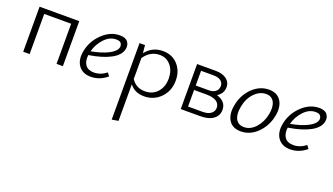

<svg xmlns="http://www.w3.org/2000/svg" viewBox="-64 -892 2873 1655"><g transform="rotate(20 1373.0 -64.5)"><path d="M444 -413V0H386V-368H139V0H80V-413Z M816 -418Q869 -418 890 -390Q911 -362 903 -323Q890 -264 814.5 -224Q739 -184 617 -165Q610 -107 634.5 -73.5Q659 -40 712 -40Q774 -40 827 -82L849 -53Q780 4 700 4Q622 4 585 -50.5Q548 -105 568 -193Q589 -285 660 -351.5Q731 -418 816 -418ZM851 -321Q855 -339 844.5 -356.5Q834 -374 798 -374Q739 -374 691 -323Q643 -272 624 -202Q722 -220 782.5 -251.5Q843 -283 851 -321Z M1211 -418Q1296 -418 1348.5 -361Q1401 -304 1401 -216Q1401 -121 1340 -58Q1279 5 1189 5Q1103 5 1056 -56V279L997 289V-413H1047L1054 -341Q1115 -418 1211 -418ZM1181 -38Q1251 -38 1294.5 -86Q1338 -134 1338 -211Q1338 -283 1299 -330Q1260 -377 1197 -377Q1110 -377 1056 -297V-105Q1100 -38 1181 -38Z M1778 -220Q1866 -193 1866 -116Q1866 -63 1823.5 -31.5Q1781 0 1707 0H1525V-413H1697Q1758 -413 1795 -385.5Q1832 -358 1832 -313Q1832 -253 1778 -220ZM1691 -370H1577V-235H1698Q1737 -235 1759.5 -254Q1782 -273 1782 -305Q1782 -334 1758.5 -352Q1735 -370 1691 -370ZM1709 -42Q1758 -42 1785.5 -62Q1813 -82 1813 -116Q1813 -153 1781.5 -173.5Q1750 -194 1690 -194H1577V-42Z M2075 4Q1998 4 1964.5 -51Q1931 -106 1949 -193Q1968 -290 2034.5 -354Q2101 -418 2185 -418Q2261 -418 2295.5 -363.5Q2330 -309 2312 -221Q2292 -125 2226 -60.5Q2160 4 2075 4ZM2089 -40Q2148 -40 2194.5 -91.5Q2241 -143 2256 -219Q2270 -287 2248.5 -330.5Q2227 -374 2173 -374Q2116 -374 2068 -325Q2020 -276 2005 -196Q1991 -124 2013.5 -82Q2036 -40 2089 -40Z M2645 -418Q2698 -418 2719 -390Q2740 -362 2732 -323Q2719 -264 2643.5 -224Q2568 -184 2446 -165Q2439 -107 2463.5 -73.5Q2488 -40 2541 -40Q2603 -40 2656 -82L2678 -53Q2609 4 2529 4Q2451 4 2414 -50.5Q2377 -105 2397 -193Q2418 -285 2489 -351.5Q2560 -418 2645 -418ZM2680 -321Q2684 -339 2673.5 -356.5Q2663 -374 2627 -374Q2568 -374 2520 -323Q2472 -272 2453 -202Q2551 -220 2611.5 -251.5Q2672 -283 2680 -321Z"/></g></svg>

Font: EauTestText Semilight
Style: Italic
Weight: 300
Italic angle: -12°
Designer: Christian Thalmann (Catharsis Fonts)
Version: Version 0.001;PS 000.001;hotconv 1.0.88;makeotf.lib2.5.64775